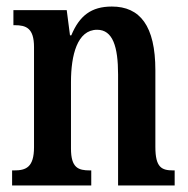

<svg xmlns="http://www.w3.org/2000/svg" viewBox="-20 -567 575 587"><path d="M17 0H259V-46H255C219 -46 197 -54 197 -113V-316C197 -398 216 -476 277 -476C325 -476 341 -424 341 -339V0H514V-46H510C474 -46 455 -55 455 -118V-352C455 -488 408 -547 322 -547C259 -547 223 -519 198 -459H194L184 -536H21V-490H25C60 -490 84 -481 84 -423V-117C84 -55 59 -46 23 -46H17Z"/></svg>

Font: Noto Serif Lao ExtraCondensed SemiBold
Style: Regular
Weight: 600
Width: 2
Designer: Monotype Design Team
Foundry: Monotype Imaging Inc.
Version: Version 2.003